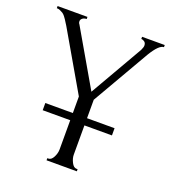

<svg xmlns="http://www.w3.org/2000/svg" viewBox="-123 -756 774 852"><g transform="rotate(20 264.5 -330.0)"><path d="M192 0V-10H197Q211 -10 220.5 -28.5Q230 -47 230 -65V-203H100V-237H230V-315L70 -591Q69 -593 63 -602Q57 -611 54.5 -615.5Q52 -620 45.5 -628Q39 -636 33.5 -639.5Q28 -643 20 -646.5Q12 -650 4 -650V-660H145V-650Q133 -650 125.5 -644Q118 -638 118 -630Q118 -622 122 -618L275 -354L419 -604Q426 -619 426 -626Q426 -639 418 -644.5Q410 -650 403 -650V-660H510V-650Q487 -650 453 -594L297 -324V-237H427V-203H297V-65Q297 -48 306.5 -29Q316 -10 330 -10H335V0Z"/></g></svg>

Font: Forum
Style: Regular
Weight: 400
Designer: Denis Masharov
Foundry: Denis Masharov
Version: Version 1.000